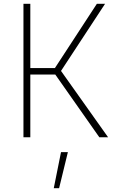

<svg xmlns="http://www.w3.org/2000/svg" viewBox="-20 -720 637 1007"><path d="M501 0 270 -329H139V0H103V-700H139V-363H268L488 -700H531L300 -348L547 0ZM262 267 300 78H336L290 267Z"/></svg>

Font: TitilliumText22L Th
Style: Thin
Weight: 100
Designer: Campivisivi
Foundry: Campivisivi
Version: 1.000